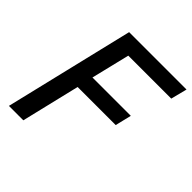

<svg xmlns="http://www.w3.org/2000/svg" viewBox="-186 -832 970 970"><g transform="rotate(45 299.5 -346.5)"><path d="M23 0 189 -693H599L577 -606H270L220 -400H494L473 -313H201L126 0Z"/></g></svg>

Font: Ubuntu Sans Medium
Style: Italic
Weight: 500
Italic angle: -13.5°
Designer: Dalton Maag Ltd
Foundry: Dalton Maag Ltd
Version: Version 1.006